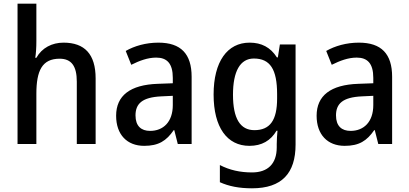

<svg xmlns="http://www.w3.org/2000/svg" viewBox="-20 -780 2215 1040"><path d="M177 -558V-760H75V0H177V-272C177 -397 208 -462 303 -462C367 -462 396 -422 396 -338V0H498V-355C498 -487 438 -549 324 -549C262 -549 207 -521 177 -467H171C175 -491 177 -523 177 -558Z M838 -549C770 -549 708 -531 661 -504L691 -429C735 -451 780 -468 826 -468C884 -468 916 -437 916 -358V-329L835 -326C685 -321 609 -262 609 -153C609 -51 668 10 761 10C839 10 881 -17 921 -75H924L943 0H1018V-364C1018 -488 960 -549 838 -549ZM853 -258 916 -261V-211C916 -119 864 -71 793 -71C745 -71 714 -97 714 -155C714 -219 751 -253 853 -258Z M1332 -549C1211 -549 1137 -446 1137 -268C1137 -90 1210 10 1331 10C1398 10 1446 -18 1478 -72H1483C1481 -52 1479 -18 1479 0V18C1479 108 1430 154 1345 154C1280 154 1223 141 1171 114V207C1220 229 1275 240 1345 240C1507 240 1581 158 1581 3V-539H1496L1485 -469H1480C1445 -524 1396 -549 1332 -549ZM1355 -463C1443 -463 1481 -405 1481 -270V-247C1481 -129 1443 -75 1358 -75C1281 -75 1242 -138 1242 -267C1242 -394 1281 -463 1355 -463Z M1924 -549C1856 -549 1794 -531 1747 -504L1777 -429C1821 -451 1866 -468 1912 -468C1970 -468 2002 -437 2002 -358V-329L1921 -326C1771 -321 1695 -262 1695 -153C1695 -51 1754 10 1847 10C1925 10 1967 -17 2007 -75H2010L2029 0H2104V-364C2104 -488 2046 -549 1924 -549ZM1939 -258 2002 -261V-211C2002 -119 1950 -71 1879 -71C1831 -71 1800 -97 1800 -155C1800 -219 1837 -253 1939 -258Z"/></svg>

Font: Noto Sans Thai Looped SemiCondensed Medium
Style: Regular
Weight: 500
Width: 4
Designer: Sasikarn Vongin, Ben Mitchell
Foundry: The Fontpad Ltd
Version: Version 1.001